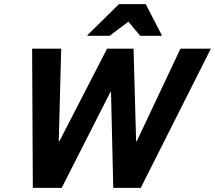

<svg xmlns="http://www.w3.org/2000/svg" viewBox="-20 -911 1042 931"><path d="M139.2 0 135.8 -675H276.7L265 -226.7H268.3L499.2 -675H627.5L640 -226.7H643.3L855 -675H1002.5L662.5 0H529.2L518.3 -464.2H515L279.2 0ZM403.3 -737.5 404.2 -740.8 556.7 -890.8H686.7L764.2 -740.8L763.3 -737.5H660L602.5 -805.8L511.7 -737.5Z"/></svg>

Font: Funnel Sans
Style: Bold Italic
Weight: 700
Italic angle: -14.036°
Designer: NORD ID, Kristian Moeller
Foundry: Dicotype
Version: Version 1.000